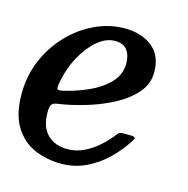

<svg xmlns="http://www.w3.org/2000/svg" viewBox="-98 -615 692 708"><g transform="rotate(15 248.0 -260.5)"><path d="M-11.5 -200.5Q-11.5 -270 14.2 -330Q40 -390 83.5 -435.2Q127 -480.5 181.8 -506Q236.5 -531.5 294.5 -531.5Q359 -531.5 399.8 -498.8Q440.5 -466 440.5 -403Q440.5 -357.5 409.5 -322.5Q378.5 -287.5 330 -262.2Q281.5 -237 227 -221Q172.5 -205 125 -198.5Q109 -196 103.8 -188.2Q98.5 -180.5 98.5 -159Q98.5 -103.5 127 -75Q155.5 -46.5 203 -46.5Q238 -46.5 268.2 -61.5Q298.5 -76.5 323.2 -99.2Q348 -122 366 -145.5Q370.5 -152 374.8 -154Q379 -156 391 -156H414Q429.5 -156 432.5 -152.5Q435.5 -149 428 -137.5Q405 -100.5 370.5 -66.2Q336 -32 291.5 -10.2Q247 11.5 195 11.5Q141 11.5 94 -8.5Q47 -28.5 17.8 -75Q-11.5 -121.5 -11.5 -200.5ZM129.5 -249.5Q177 -260 223.8 -280.5Q270.5 -301 301.2 -332.2Q332 -363.5 332.5 -406.5Q332.5 -439 317.8 -458.2Q303 -477.5 272 -477.5Q238 -477.5 205.8 -450.8Q173.5 -424 148.8 -379.5Q124 -335 113.5 -281Q109.5 -262 110.8 -254Q112 -246 129.5 -249.5Z"/></g></svg>

Font: Besley* Medium
Style: Italic
Weight: 500
Italic angle: -13°
Designer: Owen Earl
Foundry: indestructible type*
Version: Version 3.000; ttfautohint (v1.8.3)